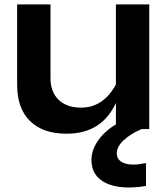

<svg xmlns="http://www.w3.org/2000/svg" viewBox="-20 -580 751 863"><path d="M650.9 -560.1V0H616.2Q563.5 23.4 534.2 51.8Q504.9 80.1 504.9 108.9Q504.9 142.1 540.5 154.1Q576.2 166 636.2 152.8V255.9Q522.9 274.4 457 243.2Q391.1 211.9 391.1 139.2Q391.1 95.2 420.4 52.5Q449.7 9.8 501 -21V-117.2Q437 21 279.8 21Q172.9 21 115 -35.9Q57.1 -92.8 57.1 -198.2V-560.1H207V-228Q207 -166.5 243.7 -131.3Q280.3 -96.2 344.2 -96.2Q444.3 -96.2 501 -200.2V-560.1Z"/></svg>

Font: Mattone
Style: Regular
Weight: 400
Width: 6
Designer: Nunzio Mazzaferro
Foundry: Collletttivo
Version: Version 2.000;Glyphs 3.2 (3217)